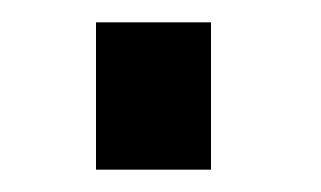

<svg xmlns="http://www.w3.org/2000/svg" viewBox="-20 -384 288 172"><path d="M66 -232V-364H169V-232Z"/></svg>

Font: TitilliumText22L Lt
Style: Medium
Weight: 500
Designer: Campivisivi
Foundry: Campivisivi
Version: 1.000